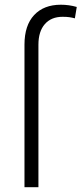

<svg xmlns="http://www.w3.org/2000/svg" viewBox="-20 -780 340 800"><path d="M140.1 0H82V-593.8Q82 -674.3 122.3 -717.3Q162.6 -760.3 233.4 -760.3Q267.6 -760.3 299.8 -751L292 -703.6Q281.2 -706.5 269.5 -708.3Q257.8 -710 240.7 -710Q193.4 -710 166.7 -679.4Q140.1 -648.9 140.1 -593.8Z"/></svg>

Font: Vazirmatn UI FD ExtraLight
Style: Regular
Weight: 200
Designer: Saber Rastikerdar
Foundry: Saber Rastikerdar
Version: Version 33.003